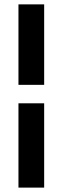

<svg xmlns="http://www.w3.org/2000/svg" viewBox="-20 -731 289 883"><path d="M183.1 131.8H64.9V-255.9H183.1ZM183.1 -710.9V-340.8H64.9V-710.9Z"/></svg>

Font: Roboto SemiCondensed SemiBold
Style: Regular
Weight: 600
Width: 4
Designer: Christian Robertson
Foundry: Google
Version: Version 3.009; 2024